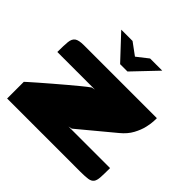

<svg xmlns="http://www.w3.org/2000/svg" viewBox="-165 -803 960 960"><g transform="rotate(45 315.0 -323.5)"><path d="M170 -647H250L314 -600L374 -647H460L340 -521H288ZM326 -118H620Q620 -76 618.5 -52Q617 -28 608.5 -17Q600 -6 581.5 -3Q563 0 528 0H10V-118Q12 -120 26.5 -133Q41 -146 64.5 -166.5Q88 -187 116 -211Q144 -235 173 -259.5Q202 -284 227 -304.5Q252 -325 270 -338Q272 -339 279 -340Q286 -341 289 -342H23Q23 -388 25.5 -413.5Q28 -439 42.5 -449.5Q57 -460 93 -460H609Q609 -459 608.5 -440Q608 -421 601.5 -392.5Q595 -364 578 -332.5Q561 -301 528 -274L345 -122Z"/></g></svg>

Font: Genos Black
Style: Regular
Weight: 900
Designer: Robert E. Leuschke
Foundry: Robert E. Leuschke
Version: Version 1.010